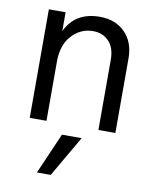

<svg xmlns="http://www.w3.org/2000/svg" viewBox="-85 -581 715 892"><g transform="rotate(10 272.0 -134.5)"><path d="M478 3H398V-328Q398 -385 369 -415Q340 -445 294 -445Q236 -445 194.5 -400Q153 -355 153 -277V3H74V-509H153V-420Q198 -516 314 -516Q388 -516 433 -470.5Q478 -425 478 -349ZM216 247H151L235 54H328Z"/></g></svg>

Font: Hind Siliguri Fixed
Style: Regular
Weight: 400
Designer: Jyotish Sonowal
Foundry: Indian Type Foundry
Version: Version 1.001;October 28, 2021;FontCreator 12.0.0.2565 64-bi